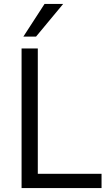

<svg xmlns="http://www.w3.org/2000/svg" viewBox="-20 -950 558 970"><path d="M89 0V-705H171V-72H493V0ZM98 -765 205 -930H299L162 -765Z"/></svg>

Font: Nunito Sans 10pt SemiCondensed
Style: Regular
Weight: 400
Width: 4
Designer: Vernon Adams
Foundry: Vernon Adams
Version: Version 3.101;gftools[0.9.27]